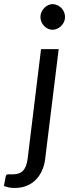

<svg xmlns="http://www.w3.org/2000/svg" viewBox="-108 -750 358 952"><path d="M183 -506.5 116 37.5Q112.5 68 101 94.2Q89.5 120.5 70.8 140Q52 159.5 25.5 170.8Q-1 182 -34.5 182Q-52 182 -64.2 179.5Q-76.5 177 -88.5 172L-79.5 124Q-78 119.5 -75.8 117.2Q-73.5 115 -69.8 114.5Q-66 114 -60.2 114.2Q-54.5 114.5 -46 114.5Q-10.5 114.5 6.5 96.2Q23.5 78 29 37.5L95.5 -506.5ZM214.5 -665.5Q214.5 -652.5 209.2 -641.2Q204 -630 195.2 -621.2Q186.5 -612.5 175.5 -607.5Q164.5 -602.5 152.5 -602.5Q140.5 -602.5 129.8 -607.5Q119 -612.5 110.8 -621.2Q102.5 -630 97.5 -641.2Q92.5 -652.5 92.5 -665.5Q92.5 -678.5 97.5 -690Q102.5 -701.5 111 -710.2Q119.5 -719 130.2 -724.2Q141 -729.5 153 -729.5Q165 -729.5 176 -724.5Q187 -719.5 195.8 -710.8Q204.5 -702 209.5 -690.2Q214.5 -678.5 214.5 -665.5Z"/></svg>

Font: Lato
Style: Italic
Weight: 400
Italic angle: -7°
Designer: Lukasz Dziedzic
Foundry: tyPoland Lukasz Dziedzic
Version: Version 2.007; 2014-02-27